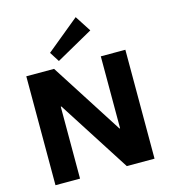

<svg xmlns="http://www.w3.org/2000/svg" viewBox="-137 -1084 1053 1192"><g transform="rotate(-15 389.0 -487.5)"><path d="M707.1 -700V0H528.8L232.3 -462.6H228.3V0H70.4V-700H248.8L545.3 -237.4H549.3V-700ZM528 -872.6 290.5 -739.4 250.5 -802.4 461.5 -975.4Z"/></g></svg>

Font: Pathway Extreme 8pt Thin
Style: Regular
Weight: 100
Designer: Eduardo Rodriguez Tunni
Foundry: Eduardo Rodriguez Tunni
Version: Version 1.000